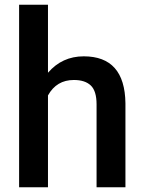

<svg xmlns="http://www.w3.org/2000/svg" viewBox="-20 -794 613 814"><path d="M183.4 -485.6Q243.3 -555.2 335 -555.2Q509.3 -555.2 511.8 -356.2V0H389.4V-351.6Q389.4 -408.1 365 -431.5Q340.6 -454.9 293.2 -454.9Q219.6 -454.9 183.4 -389.4V0H61V-773.8H183.4Z"/></svg>

Font: Vazir FD Medium
Style: Regular
Weight: 500
Foundry: DejaVu fonts team - Redesigned by Saber Rastikerdar
Version: Version 21.10;October 20, 2019;FontCreator 12.0.0.2547 64-bi